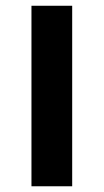

<svg xmlns="http://www.w3.org/2000/svg" viewBox="-20 -650 362 670"><path d="M231.9 -629.9V0H89.8V-629.9Z"/></svg>

Font: Sinkin Sans 600 SemiBold
Style: Regular
Weight: 600
Designer: Keith Bates
Foundry: K-Type
Version: Sinkin Sans (version 1.0)  by Keith Bates   •   © 2014   www